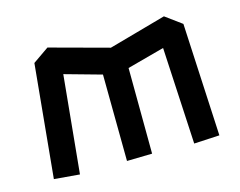

<svg xmlns="http://www.w3.org/2000/svg" viewBox="-73 -611 854 683"><g transform="rotate(-15 354.5 -270.0)"><path d="M50 -45 90 -462 149 -503 367 -444 578 -503 638 -459 659 -43 565 -38 546 -395 409 -358 411 -42 318 -40 315 -359 179 -397 144 -37Z"/></g></svg>

Font: ZCOOL KuaiLe
Style: Regular
Weight: 400
Designer: Lui Bingke
Foundry: ZCOOL
Version: Version 2.000